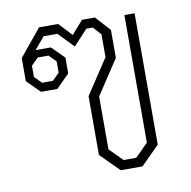

<svg xmlns="http://www.w3.org/2000/svg" viewBox="-68 -636 702 704"><g transform="rotate(-10 283.0 -284.0)"><path d="M257 -69V-288L343 -418V-503L316 -533H292L239 -476L184 -533H133L95 -488H152L198 -442V-383L149 -334H88L40 -382V-468L122 -568H193L239 -519L282 -568H330L380 -513V-409L295 -280V-83L343 -35H390L438 -83V-558H476V-69L407 0H326ZM138 -366 164 -392V-434L138 -460H98L72 -434V-392L98 -366Z"/></g></svg>

Font: Chakra Petch ExtraLight
Style: Regular
Weight: 275
Designer: Katatrad Aksorn Co.,Ltd.
Foundry: Cadson Demak Co.,Ltd.
Version: Version 1.000; ttfautohint (v1.6)